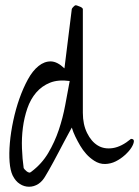

<svg xmlns="http://www.w3.org/2000/svg" viewBox="-20 -643 529 730"><path d="M225 -383 253 -609Q254 -612 259.5 -617.5Q265 -623 267 -623Q271 -623 275.5 -621Q280 -619 284.5 -617.5Q289 -616 292 -613Q295 -610 295 -609V-214Q295 -170 311 -137.5Q327 -105 351.5 -90Q376 -75 409 -80Q442 -85 478 -115Q490 -115 489 -105Q488 -95 479.5 -81.5Q471 -68 455 -53.5Q439 -39 420 -29.5Q401 -20 379.5 -19.5Q358 -19 338 -32Q321 -43 308 -57.5Q295 -72 285 -89Q275 -106 266.5 -123.5Q258 -141 253 -158Q249 -151 241.5 -137Q234 -123 224 -104.5Q214 -86 204 -66.5Q194 -47 184 -29Q174 -11 166 3.5Q158 18 154 24Q142 46 125.5 56.5Q109 67 90.5 67Q72 67 55.5 56.5Q39 46 28 24Q19 5 16.5 -27Q14 -59 17.5 -99.5Q21 -140 30.5 -184.5Q40 -229 54 -268.5Q68 -308 86 -341Q104 -374 126.5 -392Q149 -410 173.5 -409.5Q198 -409 225 -383ZM99 10Q139 -20 163.5 -61.5Q188 -103 203.5 -149Q219 -195 228 -243.5Q237 -292 245 -335Q201 -341 170 -328.5Q139 -316 117.5 -291Q96 -266 84 -231Q72 -196 67 -157.5Q62 -119 63.5 -79Q65 -39 70 -4Q71 -2 74 1.5Q77 5 81.5 8.5Q86 12 90.5 13Q95 14 99 10Z"/></svg>

Font: Liu Jian Mao Cao
Style: Regular
Weight: 400
Designer: ZhongQi
Foundry: ZhongQi
Version: Version 1.001